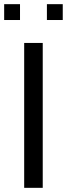

<svg xmlns="http://www.w3.org/2000/svg" viewBox="-21 -901 321 921"><path d="M204 -805V-881H280V-805ZM-1 -805V-881H75V-805ZM95 0V-695H184V0Z"/></svg>

Font: Coval
Style: Light
Weight: 300
Foundry: Context Ltd
Version: Version 001.000